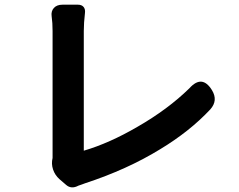

<svg xmlns="http://www.w3.org/2000/svg" viewBox="-20 -772 1020 818"><path d="M262 16 233 -9Q214 -26 206 -50Q198 -74 204 -99Q204 -104 204 -109Q204 -375 204 -640Q204 -675 200 -703Q197 -724 209.5 -738Q222 -752 246 -752H270H312Q328 -752 336 -742.5Q344 -733 342 -717Q337 -674 337 -640Q337 -385 337 -130Q446 -162 566 -232Q695 -306 787 -396Q841 -456 883 -388Q910 -344 876 -306Q788 -212 662 -136Q522 -50 342 9Q338 11 328.5 14Q319 17 314 19Q284 35 262 16Z"/></svg>

Font: GenSenRounded2 TW B
Style: Regular
Weight: 700
Version: Version 2.000;PS 2;hotconv 16.6.51;makeotf.lib2.5.65220 DEVE